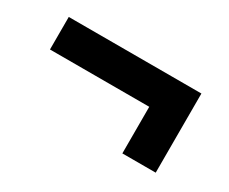

<svg xmlns="http://www.w3.org/2000/svg" viewBox="-59 -523 718 603"><g transform="rotate(30 300.0 -221.5)"><path d="M412 -78V-247H52V-365H533V-78Z"/></g></svg>

Font: IBM Plex Arabic
Style: Bold
Weight: 700
Designer: Mike Abbink, Paul van der Laan, Pieter van Rosmalen, Wael Morcos, Khajak Apelian
Foundry: Bold Monday
Version: Version 1.0